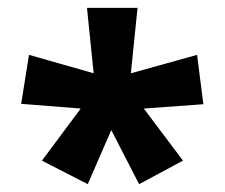

<svg xmlns="http://www.w3.org/2000/svg" viewBox="-20 -820 574 490"><path d="M331 -800 314 -633 483 -680 499 -554 347 -543 447 -410 335 -350 264 -488 204 -350 87 -410 186 -543 34 -555 54 -680 219 -633 202 -800Z"/></svg>

Font: Noto Sans Tamil ExtraCondensed ExtraBold
Style: Regular
Weight: 800
Width: 2
Designer: Jelle Bosma - Monotype Design Team
Foundry: Monotype Imaging Inc.
Version: Version 2.004; ttfautohint (v1.8.4.7-5d5b)